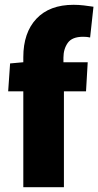

<svg xmlns="http://www.w3.org/2000/svg" viewBox="-20 -779 409 799"><path d="M77 -399H14L22 -515L77 -520V-541Q77 -643 131.5 -701Q186 -759 286 -759Q307 -759 328.5 -756.5Q350 -754 369 -751L355 -623Q343 -626 326 -626Q280 -626 262 -600.5Q244 -575 244 -539V-520H345L338 -399H246V0H77Z"/></svg>

Font: Murecho
Style: Bold
Weight: 700
Designer: Neil Summerour
Foundry: Positype
Version: Version 1.010; ttfautohint (v1.8.3)